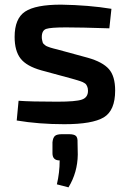

<svg xmlns="http://www.w3.org/2000/svg" viewBox="-20 -524 557 827"><path d="M243 -504Q363 -502 460 -486L451 -402Q327 -406 264 -406Q198 -406 179 -399.5Q160 -393 160 -364Q160 -357 161.5 -351Q163 -345 164 -341Q165 -337 169.5 -333.5Q174 -330 176 -328Q178 -326 186 -323Q194 -320 197 -319Q200 -318 211 -315Q222 -312 227 -311L359 -275Q422 -257 449 -226.5Q476 -196 476 -134Q476 -48 427 -18.5Q378 11 257 11Q147 11 52 -5L60 -90Q112 -86 227 -86Q306 -86 332.5 -95Q359 -104 359 -133Q359 -139 358 -144Q357 -149 355 -153Q353 -157 351 -160Q349 -163 344 -166Q339 -169 336 -170.5Q333 -172 325.5 -174.5Q318 -177 314.5 -178Q311 -179 301 -182Q291 -185 287 -186L158 -221Q94 -239 68.5 -272Q43 -305 43 -365Q43 -444 88 -474Q133 -504 243 -504ZM277 54Q299 54 307 61.5Q315 69 314 89L315 142Q314 219 275 283L225 270Q237 219 237 167Q206 167 206 136V89Q208 69 216.5 61.5Q225 54 247 54Z"/></svg>

Font: Exo 2 Semi Bold
Style: Regular
Weight: 600
Designer: Natanael Gama
Version: Version 1.001;PS 001.001;hotconv 1.0.88;makeotf.lib2.5.64775